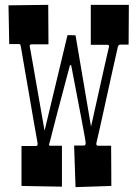

<svg xmlns="http://www.w3.org/2000/svg" viewBox="-20 -770 567 793"><path d="M58.1 -587.9H18.1L15.1 -748L179.2 -750L180.2 -586.9H109.9Q101.1 -586.9 103 -577.1Q103.5 -575.7 106.2 -560.3Q108.9 -544.9 113.3 -520.3Q117.7 -495.6 123 -464.6Q128.4 -433.6 137.9 -379.6Q147.5 -325.7 164.1 -230L258.8 -625L292 -624L356 -247.1Q399.4 -442.4 411.1 -493.9Q422.9 -545.4 426.3 -560.5Q429.7 -575.7 430.2 -577.1Q431.6 -585 422.9 -585H355V-750H512.2L511.2 -585.9H479Q468.8 -585.9 466.8 -577.1Q466.8 -576.7 462.9 -559.6Q459 -542.5 452.9 -515.1Q446.8 -487.8 439 -452.6Q431.2 -417.5 423.1 -380.6Q415 -343.8 407.2 -308.3Q399.4 -272.9 393.1 -244.6Q380.4 -188 378.4 -180.7Q375.5 -168 384.8 -168H439L439.9 -2L292 2.9L286.1 -168.9H327.1Q334.5 -168.9 333.7 -182.1Q333 -195.3 273.9 -501H269Q227.5 -346.2 215.3 -298.8Q203.1 -251.5 197 -228Q190.9 -204.6 187.3 -189.9Q183.6 -175.3 182.6 -173.3Q180.7 -168 189.9 -168H235.8V1L68.8 -2V-167H128.9Q138.7 -167 133.8 -187Q129.4 -209 117.4 -279.8Q105.5 -350.6 99.1 -386.5Q92.8 -422.4 86.9 -456.5Q81.1 -490.7 76.4 -517.8Q71.8 -544.9 68.8 -561.8Q65.9 -578.6 64.9 -583.3Q64 -587.9 58.1 -587.9Z"/></svg>

Font: Smokum
Style: Regular
Weight: 400
Designer: Astigmatic (AOETI)
Foundry: Astigmatic (AOETI)
Version: Version 1.001